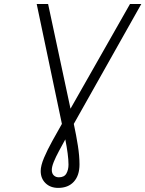

<svg xmlns="http://www.w3.org/2000/svg" viewBox="-20 -720 726 960"><path d="M271 219.5Q232 219.5 207.8 196Q183.5 172.5 183.5 135Q183.5 108.5 200.2 68.8Q217 29 241.8 -15.5Q266.5 -60 289.5 -100.5L163.5 -700H220.5L332.5 -176.5L630 -700H686.5L349 -100.5Q361.5 -42.5 369.5 8.8Q377.5 60 377.5 102Q377.5 157.5 349.2 188.5Q321 219.5 271 219.5ZM274 166.5Q301 166.5 311.8 147.8Q322.5 129 322.5 103Q322.5 78.5 318.2 46.5Q314 14.5 306.5 -23Q290.5 6 274.8 35.2Q259 64.5 249 89Q239 113.5 239 130Q239 147.5 249 157Q259 166.5 274 166.5Z"/></svg>

Font: Overpass ExtraLight
Style: Italic
Weight: 250
Italic angle: -10°
Designer: Delve Withrington, Dave Bailey, Thomas Jockin
Foundry: Delve Fonts LLC
Version: Version 4.000